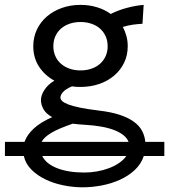

<svg xmlns="http://www.w3.org/2000/svg" viewBox="-57 -528 699 794"><path d="M292 185.5Q317.9 185.5 344 180.9Q370.1 176.3 393.6 167.5Q417 158.7 435.5 146Q454.1 133.3 465.3 117.2H117.7Q133.3 149.4 179.2 167.5Q225.1 185.5 292 185.5ZM290.5 -12.2Q264.6 -13.7 243.7 -16.6Q214.4 -6.3 192.4 2.9Q170.4 12.2 155 21.5Q139.6 30.8 129.9 39.8Q120.1 48.8 115.2 58.6H474.6Q463.4 29.3 417.2 10.7Q371.1 -7.8 290.5 -12.2ZM163.6 -336.9Q163.6 -314.5 171.9 -295.9Q180.2 -277.3 195.3 -264.2Q210.4 -251 231 -243.9Q251.5 -236.8 275.9 -236.8Q300.3 -236.8 321 -243.9Q341.8 -251 356.7 -264.2Q371.6 -277.3 379.9 -295.9Q388.2 -314.5 388.2 -336.9Q388.2 -359.4 379.9 -377.9Q371.6 -396.5 356.7 -409.7Q341.8 -422.9 321 -429.9Q300.3 -437 275.9 -437Q251.5 -437 231 -429.9Q210.4 -422.9 195.3 -409.7Q180.2 -396.5 171.9 -377.9Q163.6 -359.4 163.6 -336.9ZM-36.6 58.6H44.4Q54.7 29.3 82.8 3.4Q110.8 -22.5 158.7 -43.5Q132.8 -58.1 122.6 -76.9Q112.3 -95.7 112.3 -114.7Q112.3 -124 116 -134.8Q119.6 -145.5 126.7 -156.2Q133.8 -167 144 -176.8Q154.3 -186.5 168 -194.3Q127.9 -216.3 104.2 -252.7Q80.6 -289.1 80.6 -336.9Q80.6 -374 95.5 -405.5Q110.4 -437 136.7 -459.7Q163.1 -482.4 198.7 -495.1Q234.4 -507.8 275.9 -507.8Q312.5 -507.8 344.2 -498Q376 -488.3 400.9 -470.2Q432.6 -486.3 469.2 -495.8Q505.9 -505.4 537.1 -507.8L532.2 -429.7Q513.2 -428.7 492.9 -426Q472.7 -423.3 450.7 -416.5Q460.4 -398.9 465.8 -378.9Q471.2 -358.9 471.2 -336.9Q471.2 -299.3 456.3 -268.6Q441.4 -237.8 415 -215.3Q388.7 -192.9 353 -180.7Q317.4 -168.5 275.9 -168.5Q266.6 -168.5 257.8 -168.9Q249 -169.4 240.7 -170.9Q214.4 -159.7 203.6 -147.5Q192.9 -135.3 192.9 -124.5Q192.9 -117.7 199.7 -110.6Q206.5 -103.5 224.6 -96.4Q242.7 -89.4 273.2 -83Q303.7 -76.7 351.6 -70.8Q402.3 -64.9 437.7 -53.2Q473.1 -41.5 496.1 -24.9Q519 -8.3 530.3 12.7Q541.5 33.7 543.9 58.6H622.6V117.2H537.6Q526.4 150.9 500 175.3Q473.6 199.7 438.5 215.6Q403.3 231.4 363.3 239Q323.2 246.6 284.7 246.6Q245.6 246.6 205.6 238.5Q165.5 230.5 131.3 214.1Q97.2 197.8 73 173.6Q48.8 149.4 41.5 117.2H-36.6Z"/></svg>

Font: Andika Phon
Style: Regular
Weight: 400
Designer: Victor Gaultney, Annie Olsen, Julie Remington, Don Collingsworth, Eric Hays, Becca Hirsbrunner
Foundry: SIL International
Version: Version 5.000